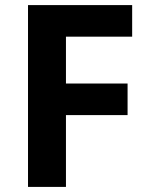

<svg xmlns="http://www.w3.org/2000/svg" viewBox="-20 -734 589 754"><path d="M239 0H90V-714H499V-590H239V-406H481V-282H239Z"/></svg>

Font: Noto Sans Kannada
Style: Regular
Weight: 400
Designer: Jelle Bosma - Monotype Design Team
Foundry: Monotype Imaging Inc.
Version: Version 2.003